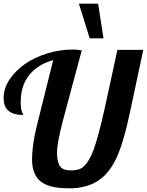

<svg xmlns="http://www.w3.org/2000/svg" viewBox="-20 -1020 801 1047"><path d="M620.1 -748H761.2L694.8 -436Q656.7 -250 616.7 -162.1Q568.8 -57.1 488.3 -19.5Q430.7 6.8 362.3 6.8Q293.9 6.8 257.1 -3.7Q220.2 -14.2 197.3 -34.2Q154.8 -72.8 154.8 -149.9Q154.8 -227.1 179.7 -329.6L270 -691.9Q187.5 -669.9 140.1 -611.8Q92.8 -553.7 92.8 -461.9Q92.8 -419.4 104.5 -399.4Q106.9 -396 106.9 -393.1Q27.8 -393.1 7.3 -441.9Q0 -459.5 0 -484.9Q0 -538.1 31.7 -585.9Q98.6 -685.1 236.8 -728.5Q305.7 -750 377.9 -750Q399.9 -750 425.8 -745.1L323.7 -365.2Q291 -238.8 291 -188.5Q291 -138.2 306.4 -114.5Q321.8 -90.8 365.2 -90.8Q408.7 -90.8 428.2 -105.5Q463.9 -132.3 490.2 -202.9Q516.6 -273.4 553.2 -439ZM469.2 -811 410.2 -1000H515.1L544.4 -811Z"/></svg>

Font: UVF Lobster12
Style: Regular
Weight: 400
Designer: Pablo Impallari
Foundry: Pablo Impallari. www.impallari.com
Version: Version 1.004